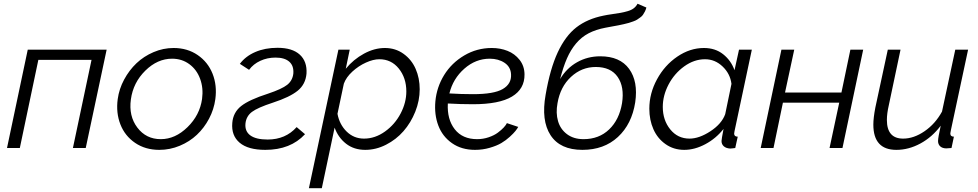

<svg xmlns="http://www.w3.org/2000/svg" viewBox="-20 -784 5178 1017"><path d="M17.1 0 127 -521H544.9L434.1 0H366.2L464.8 -466.8H183.1L85 0Z M823.7 9.8Q750 9.8 695.8 -27.1Q641.6 -64 617.7 -125.2Q593.8 -186.5 603.5 -258.8Q610.8 -313 637.5 -362.5Q664.1 -412.1 702.9 -449Q741.7 -485.8 793.2 -507.8Q844.7 -529.8 899.4 -529.8Q972.7 -529.8 1027.1 -492.4Q1081.5 -455.1 1106 -393.3Q1130.4 -331.5 1120.6 -258.8Q1113.3 -204.6 1087.4 -155.5Q1061.5 -106.4 1022.9 -70.1Q984.4 -33.7 932.4 -12Q880.4 9.8 823.7 9.8ZM831.5 -46.9Q908.2 -46.9 973.1 -110.4Q1038.1 -173.8 1050.3 -259.8Q1058.1 -317.4 1040 -366.5Q1022 -415.5 982.7 -444.3Q943.4 -473.1 891.6 -473.1Q814 -473.1 749.8 -409.9Q685.5 -346.7 673.3 -257.8Q661.1 -169.4 707.5 -108.2Q753.9 -46.9 831.5 -46.9Z M1385.3 9.8Q1293.9 9.8 1249.3 -28.1Q1204.6 -65.9 1210.4 -132.8Q1214.8 -188.5 1257.3 -222.2Q1299.8 -255.9 1400.4 -288.1Q1473.1 -312.5 1501.2 -334.7Q1529.3 -356.9 1533.7 -394Q1537.1 -435.1 1512.5 -457Q1487.8 -479 1439.5 -479Q1396 -479 1358.9 -461.9Q1321.8 -444.8 1299.3 -414.1L1250.5 -445.8Q1280.8 -486.3 1332.3 -508.5Q1383.8 -530.8 1449.7 -530.8Q1528.3 -530.8 1567.9 -494.6Q1607.4 -458.5 1603.5 -394Q1598.6 -337.4 1556.9 -303.5Q1515.1 -269.5 1425.3 -240.2Q1344.7 -213.9 1314.7 -191.4Q1284.7 -168.9 1280.3 -130.9Q1275.9 -88.9 1305.9 -66.9Q1335.9 -44.9 1397.5 -44.9Q1492.7 -44.9 1551.3 -110.8L1595.7 -73.2Q1519 9.8 1385.3 9.8Z M1772.5 -521H1832.5L1811.5 -419.9Q1852.5 -469.7 1908 -499.8Q1963.4 -529.8 2018.6 -529.8Q2074.7 -529.8 2117.4 -499Q2160.2 -468.3 2181.6 -419.2Q2203.1 -370.1 2203.1 -311Q2203.1 -251 2179.7 -192.4Q2156.2 -133.8 2117.4 -89.4Q2078.6 -44.9 2025.1 -17.6Q1971.7 9.8 1914.6 9.8Q1855 9.8 1813.2 -22.7Q1771.5 -55.2 1752.4 -107.9L1684.6 212.9H1616.2ZM2132.3 -299.8Q2132.3 -371.1 2092.5 -420.7Q2052.7 -470.2 1989.3 -470.2Q1957.5 -470.2 1918.5 -452.6Q1879.4 -435.1 1846.4 -404.8Q1813.5 -374.5 1801.3 -340.8L1767.6 -181.2Q1778.3 -124 1816.4 -86.9Q1854.5 -49.8 1908.2 -49.8Q1966.8 -49.8 2019.3 -87.4Q2071.8 -125 2102.1 -182.9Q2132.3 -240.7 2132.3 -299.8Z M2507.3 -46.9Q2539.1 -46.9 2568.4 -56.9Q2597.7 -66.9 2616.9 -81.3Q2636.2 -95.7 2648.4 -108.9Q2660.6 -122.1 2665 -131.8L2725.1 -111.8Q2719.7 -102.1 2710.2 -90.1Q2700.7 -78.1 2680.2 -59.3Q2659.7 -40.5 2635.3 -26.1Q2610.8 -11.7 2573.7 -1Q2536.6 9.8 2496.1 9.8Q2424.8 9.8 2374.3 -25.6Q2323.7 -61 2301.8 -118.9Q2279.8 -176.8 2286.1 -247.1Q2293 -322.3 2332.5 -386.5Q2372.1 -450.7 2439 -490.2Q2505.9 -529.8 2585 -529.8Q2629.9 -529.8 2668.2 -514.6Q2706.5 -499.5 2732.2 -467Q2757.8 -434.6 2758.3 -390.1Q2759.3 -313 2691.9 -272.5Q2624.5 -231.9 2485.4 -231.9Q2418.5 -231.9 2352.1 -235.8Q2347.7 -151.9 2388.7 -99.4Q2429.7 -46.9 2507.3 -46.9ZM2574.2 -473.1Q2499.5 -473.1 2439.5 -420.2Q2379.4 -367.2 2360.4 -289.1Q2421.4 -285.2 2485.4 -285.2Q2596.2 -285.2 2642.8 -312.3Q2689.5 -339.4 2687 -389.2Q2685.5 -429.2 2652.8 -451.2Q2620.1 -473.1 2574.2 -473.1Z M3064.9 9.8Q2946.8 9.8 2896.2 -67.9Q2845.7 -145.5 2870.1 -282.2Q2893.6 -419.4 2934.3 -506.8Q2975.1 -594.2 3033.2 -639.2Q3091.3 -684.1 3176.8 -701.2Q3194.3 -705.1 3222.2 -709Q3250 -712.9 3267.6 -716.1Q3285.2 -719.2 3304.7 -724.9Q3324.2 -730.5 3336.9 -740.2Q3349.6 -750 3356.9 -764.2L3403.8 -744.1Q3400.9 -732.4 3395.8 -722.7Q3390.6 -712.9 3385.5 -705.3Q3380.4 -697.8 3370.8 -691.2Q3361.3 -684.6 3354.5 -679.9Q3347.7 -675.3 3333.7 -670.4Q3319.8 -665.5 3311 -662.8Q3302.2 -660.2 3284.2 -656Q3266.1 -651.9 3255.6 -649.9Q3245.1 -647.9 3222.4 -643.8Q3199.7 -639.6 3187 -637.2Q3135.7 -627.4 3097.9 -607.7Q3060.1 -587.9 3031.5 -554Q3002.9 -520 2983.2 -474.9Q2963.4 -429.7 2946.8 -365.2Q2981 -422.9 3036.6 -454.3Q3092.3 -485.8 3159.7 -485.8Q3263.7 -485.8 3312.3 -419.2Q3360.8 -352.5 3344.7 -242.2Q3326.7 -126.5 3252.9 -58.3Q3179.2 9.8 3064.9 9.8ZM3070.8 -46.9Q3152.8 -46.9 3206.5 -98.4Q3260.3 -149.9 3274.9 -237.8Q3288.1 -323.7 3251.7 -376.5Q3215.3 -429.2 3135.7 -429.2Q3061 -429.2 3004.4 -376.7Q2947.8 -324.2 2933.1 -237.8Q2923.3 -185.5 2935.8 -142.6Q2948.2 -99.6 2983.4 -73.2Q3018.6 -46.9 3070.8 -46.9Z M3419.4 -208Q3419.4 -289.1 3460 -363.8Q3500.5 -438.5 3567.6 -484.1Q3634.8 -529.8 3708.5 -529.8Q3768.6 -529.8 3810.3 -496.8Q3852.1 -463.9 3870.6 -412.1L3894.5 -521H3962.4L3870.6 -88.9Q3868.7 -81.1 3868.7 -76.2Q3868.7 -60.1 3887.7 -60.1L3874.5 0Q3869.6 0.5 3860.6 1.7Q3851.6 2.9 3847.7 2.9Q3825.7 1.5 3813.7 -9.3Q3801.8 -20 3801.8 -37.1Q3801.8 -45.9 3812.5 -101.1Q3772.5 -50.3 3716.1 -20.3Q3659.7 9.8 3604.5 9.8Q3548.3 9.8 3505.4 -20.5Q3462.4 -50.8 3440.9 -99.9Q3419.4 -148.9 3419.4 -208ZM3821.3 -179.2 3854.5 -339.8Q3847.7 -393.6 3807.4 -431.9Q3767.1 -470.2 3714.4 -470.2Q3656.7 -470.2 3604.2 -432.4Q3551.8 -394.5 3521.2 -336.2Q3490.7 -277.8 3490.7 -217.8Q3490.7 -147.5 3530.3 -98.6Q3569.8 -49.8 3632.3 -49.8Q3683.6 -49.8 3743.2 -88.9Q3802.7 -127.9 3821.3 -179.2Z M4009.3 0 4119.1 -521H4187L4138.2 -293.9H4437L4484.4 -521H4552.2L4442.4 0H4374L4425.3 -240.2H4127L4077.1 0Z M4606 -124Q4606 -159.7 4616.7 -214.8L4682.6 -521H4750L4688 -227.1Q4677.7 -182.6 4677.7 -148.9Q4677.7 -49.8 4763.7 -49.8Q4820.3 -49.8 4877.2 -88.9Q4934.1 -127.9 4969.7 -192.9L5040 -521H5107.9L5017.1 -96.2Q5016.6 -92.3 5015.1 -85.4Q5013.7 -78.6 5013.7 -77.1Q5013.7 -60.1 5032.7 -60.1L5020 0Q4993.2 2 4991.7 2Q4971.2 1.5 4960 -9Q4948.7 -19.5 4948.7 -37.1Q4948.7 -54.7 4962.9 -118.2Q4917.5 -57.6 4855.2 -23.9Q4793 9.8 4728 9.8Q4606 9.8 4606 -124Z"/></svg>

Font: Rawline
Style: Italic
Weight: 400
Italic angle: -12°
Designer: Matt McInerney, Pablo Impallari, Rodrigo Fuenzalida
Foundry: Matt McInerney, Pablo Impallari, Rodrigo Fuenzalida
Version: Version 4.020;PS 004.020;hotconv 1.0.88;makeotf.lib2.5.64775